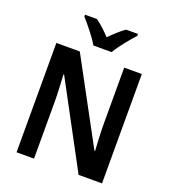

<svg xmlns="http://www.w3.org/2000/svg" viewBox="-164 -1058 1048 1178"><g transform="rotate(20 360.0 -468.5)"><path d="M300 -777H419C444 -822 499 -887 533 -925V-937H455C422 -913 393 -887 359 -852C327 -886 296 -915 265 -937H187V-925C222 -886 275 -821 300 -777ZM639 0V-714H524V-345C524 -293 528 -219 531 -172H527L234 -714H81V0H195V-370C195 -427 191 -495 188 -548H192L486 0Z"/></g></svg>

Font: Noto Sans Myanmar UI SemiCondensed SemiBold
Style: Regular
Weight: 600
Width: 4
Designer: Monotype Design Team
Foundry: Monotype Imaging Inc.
Version: Version 2.103